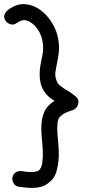

<svg xmlns="http://www.w3.org/2000/svg" viewBox="-31 -852 432 938"><path d="M-4.9 -752Q-13.7 -766.6 -8.8 -780.8Q-3.9 -794.9 9.8 -804.7Q50.8 -835 91.8 -831.5Q132.8 -828.1 166.5 -803.2Q200.2 -778.3 224.1 -738.8Q248 -699.2 253.9 -658.2Q258.8 -629.9 256.8 -604Q254.9 -578.1 249 -550.8Q244.1 -527.3 240.2 -503.9Q236.3 -480.5 245.1 -458Q251 -443.4 260.7 -435.1Q270.5 -426.8 283.2 -418.9Q297.9 -410.2 312.5 -400.4Q327.1 -390.6 340.8 -378.9Q349.6 -371.1 351.6 -361.3Q353.5 -351.6 350.6 -341.8Q347.7 -332 340.3 -324.2Q333 -316.4 323.2 -313.5Q313.5 -310.5 305.2 -307.6Q296.9 -304.7 289.1 -300.8Q284.2 -298.8 280.3 -296.4Q276.4 -293.9 272.5 -291L260.7 -280.3Q258.8 -277.3 254.9 -271.5Q251 -258.8 250.5 -255.9Q250 -252.9 250 -249Q250 -250 249.5 -243.2Q249 -236.3 249 -234.4Q248 -224.6 249 -215.8Q249 -193.4 252 -171.9Q253.9 -149.4 255.4 -127Q256.8 -104.5 255.9 -82Q253.9 -45.9 244.1 -12.2Q234.4 21.5 203.1 43.9Q187.5 55.7 169.4 60.5Q151.4 65.4 132.3 65.9Q113.3 66.4 94.2 64.5Q75.2 62.5 57.6 59.6Q42 56.6 34.2 41Q26.4 25.4 30.3 11.7Q35.2 -4.9 48.8 -11.7Q62.5 -18.6 78.1 -15.6Q87.9 -13.7 97.2 -12.7Q106.4 -11.7 116.2 -11.7H132.8L152.3 -15.6Q160.2 -20.5 162.1 -22.5Q166 -27.3 168.5 -32.2Q170.9 -37.1 169.9 -34.2Q170.9 -37.1 171.4 -39.6Q171.9 -42 172.9 -44.9Q174.8 -52.7 175.8 -57.6Q175.8 -64.5 176.3 -65.9Q176.8 -67.4 176.8 -68.4Q178.7 -87.9 178.2 -108.4Q177.7 -128.9 175.8 -148.4Q173.8 -168 172.4 -188.5Q170.9 -209 170.9 -229Q170.9 -249 174.3 -269Q177.7 -289.1 186.5 -307.6Q194.3 -324.2 207 -336.9Q219.7 -349.6 235.4 -359.4Q220.7 -368.2 208 -378.9Q195.3 -389.6 185.5 -404.3Q171.9 -425.8 167 -447.8Q162.1 -469.7 162.6 -492.7Q163.1 -515.6 167.5 -538.6Q171.9 -561.5 176.8 -585Q183.6 -620.1 175.3 -657.7Q167 -695.3 141.6 -723.6Q119.1 -747.1 97.2 -752.4Q75.2 -757.8 48.8 -738.3Q35.2 -728.5 19 -733.9Q2.9 -739.3 -4.9 -752Z"/></svg>

Font: Schoolbell
Style: Regular
Weight: 400
Designer: Font Diner, Inc
Foundry: Font Diner, Inc
Version: Version 1.001